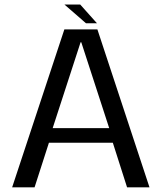

<svg xmlns="http://www.w3.org/2000/svg" viewBox="-20 -802 693 822"><path d="M32 0H128L189.5 -191H463L524 0H620L397 -676H255.5ZM205.5 -253.5 325 -621H328L447.5 -253.5ZM348 -702.5H395L323.5 -782.5H256Z"/></svg>

Font: Anybody
Style: Regular
Weight: 400
Designer: Tyler Finck
Foundry: Etcetera Type Company
Version: Version 1.110